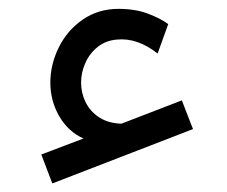

<svg xmlns="http://www.w3.org/2000/svg" viewBox="-20 -417 524 444"><path d="M101 7.2 426.3 -118.5 400.5 -184.9 260.8 -131Q230.8 -131.8 209.7 -145.4Q188.6 -159.1 178 -180.6Q167.5 -202.1 167.5 -225.9Q167.5 -249.5 177.5 -271.7Q187.4 -293.9 206.2 -308.7Q225 -323.5 250.5 -325.5Q297.8 -330.1 344.5 -293.2L369 -361.2Q352.3 -373.9 322.8 -385.2Q293.4 -396.5 253.9 -396.5Q207.5 -396.5 171.5 -371.8Q135.5 -347 116 -307.5Q96.4 -267.9 96.4 -225.9Q96.4 -184 116.9 -148.4Q137.3 -112.9 173 -96.7L75.5 -59.7Z"/></svg>

Font: Arad-FD-VF Thin
Style: Regular
Weight: 100
Designer: Mohammad Darvishi
Version: Version 1.010;September 21, 2024;FontCreator 15.0.0.2992 64-